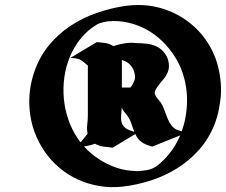

<svg xmlns="http://www.w3.org/2000/svg" viewBox="-20 -741 918 780"><path d="M490.7 -717.3Q503.4 -718.8 516.4 -719.7Q529.3 -720.7 542 -720.7Q585 -720.7 626.2 -710Q667.5 -699.2 704.3 -679Q741.2 -658.7 772.5 -629.4Q803.7 -600.1 826.7 -563Q835.4 -548.8 842.8 -533.7Q850.1 -518.6 856 -502.9Q866.7 -473.6 872.6 -438.5Q878.4 -403.3 877.9 -372.1Q877.9 -356 875.7 -337.9Q873.5 -319.8 870.1 -301.5Q866.7 -283.2 861.6 -265.6Q856.4 -248 850.6 -233.4Q827.6 -176.3 788.6 -132.3Q749.5 -88.4 699.7 -57.4Q649.9 -26.4 592.8 -7.8Q535.6 10.7 477.5 17.1Q428.7 22.5 382.8 14.6Q336.9 6.8 296.4 -11.7Q255.9 -30.3 221.7 -59.1Q187.5 -87.9 161.9 -124.8Q136.2 -161.6 120.1 -205.3Q104 -249 100.1 -298.3Q94.2 -375 118.7 -447.3Q139.6 -508.8 177.5 -555.4Q215.3 -602.1 264.9 -635Q314.5 -668 372.3 -688.2Q430.2 -708.5 490.7 -717.3ZM418.5 -654.3Q411.6 -653.3 405.5 -652.1Q399.4 -650.9 392.6 -648.9Q388.2 -647.9 384 -646.2Q379.9 -644.5 375.5 -642.6Q336.9 -619.6 309.3 -586.2Q281.7 -552.7 264.9 -512.9Q248 -473.1 241.7 -429.2Q235.4 -385.3 239.3 -341.6Q243.2 -297.9 257.3 -256.1Q271.5 -214.4 295.4 -179.2Q301.3 -169.9 307.6 -162.6L335.9 -197.8Q332 -215.8 334.5 -235.4Q336.9 -254.9 336.9 -273.4V-474.6Q328.6 -481.9 320.8 -488.3Q313 -494.6 303.2 -500Q293.5 -502.9 284.7 -504.2Q275.9 -505.4 266.1 -505.9L373 -569.8Q390.1 -568.8 407.7 -566.2Q425.3 -563.5 440.4 -553.7Q463.4 -561.5 488 -565.2Q512.7 -568.8 532.7 -565.9Q554.2 -565.9 577.4 -563.2Q600.6 -560.5 619.6 -550.3Q632.8 -543.5 643.3 -531.7Q653.8 -520 659.7 -506.1Q665.5 -492.2 666.3 -476.8Q667 -461.4 661.1 -446.8Q655.8 -434.1 647.7 -423.6Q639.6 -413.1 630.9 -403.3Q624 -395 617.9 -386.2Q611.8 -377.4 608.4 -366.7Q608.4 -359.4 611.6 -353.3Q614.7 -347.2 619.1 -341.6Q623.5 -335.9 628.2 -330.6Q632.8 -325.2 636.2 -319.3Q642.1 -309.1 646.2 -298.1Q650.4 -287.1 654.3 -276.1Q658.2 -265.1 663.1 -254.4Q668 -243.7 674.8 -233.9Q687 -216.8 705.1 -211.4L718.3 -207.5Q722.7 -220.2 726.3 -232.9Q730 -245.6 732.4 -259.3Q738.8 -291 739.7 -323.7Q740.7 -356.4 735.6 -388.7Q730.5 -420.9 719.5 -451.4Q708.5 -481.9 690.9 -509.8Q668.9 -544.9 639.4 -573.5Q609.9 -602.1 574.5 -621.3Q539.1 -640.6 499.5 -649.4Q460 -658.2 418.5 -654.3ZM365.7 -157.2Q354 -152.8 343.5 -150.4Q333 -147.9 321.3 -146Q348.1 -116.7 381.6 -94.7Q415 -72.8 453.1 -59.6Q473.6 -52.7 492.9 -49.8Q512.2 -46.9 534.2 -45.9H545.9Q547.4 -45.9 549.8 -46.1Q552.2 -46.4 554.7 -46.9Q563 -47.9 571.8 -49.1Q580.6 -50.3 583 -51.3Q603 -56.2 617.4 -66.9Q631.8 -77.6 647.9 -94.2Q668.9 -115.7 684.8 -139.9Q700.7 -164.1 711.9 -190.9L598.6 -145.5Q585.9 -148.9 573.5 -153.8Q561 -158.7 550.8 -167.5Q537.6 -179.2 529.8 -196.3Q506.3 -182.6 483.6 -168.9Q460.9 -155.3 438 -141.1Q420.4 -142.6 401.1 -145.3Q381.8 -147.9 365.7 -157.2ZM484.4 -385.3H509.8Q519 -397.5 524.9 -410.9Q530.8 -424.3 527.3 -439.9Q523.4 -461.4 509.8 -476.6Q496.1 -491.7 475.1 -497.1V-385.3ZM517.6 -208Q519.5 -207 521.5 -206.8Q523.4 -206.5 525.4 -206.1Q518.6 -223.1 512.9 -240.5Q507.3 -257.8 496.1 -272.5Q490.7 -279.3 484.6 -286.9Q478.5 -294.4 474.6 -303.2Q473.6 -287.1 472.2 -272.5Q470.7 -257.8 473.6 -245.6Q476.6 -233.4 486.3 -223.9Q496.1 -214.4 517.6 -208Z"/></svg>

Font: Autopia Bold Italic
Style: Bold Italic
Weight: 700
Italic angle: -104°
Designer: Antoine Gelgon
Foundry: Antoine Gelgon
Version: V.1.0